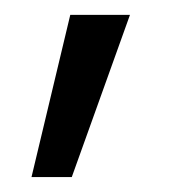

<svg xmlns="http://www.w3.org/2000/svg" viewBox="-20 -114 259 256"><path d="M22 122.1 73.7 -94.2H153.3L75.7 122.1Z"/></svg>

Font: Ride Light
Style: Regular
Weight: 300
Version: Version 3.000